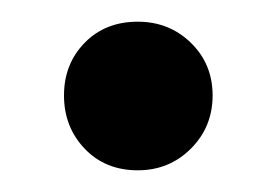

<svg xmlns="http://www.w3.org/2000/svg" viewBox="-20 -152 253 177"><path d="M39 -64Q39 -93 58 -112.5Q77 -132 107 -132Q136 -132 156 -112.5Q176 -93 176 -64Q176 -35 156 -15Q136 5 107 5Q77 5 58 -15Q39 -35 39 -64Z"/></svg>

Font: Emberly Black
Style: Regular
Weight: 900
Designer: Rajesh Rajput
Foundry: Rajesh Rajput
Version: Version 1.000